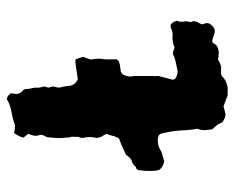

<svg xmlns="http://www.w3.org/2000/svg" viewBox="-82 -574 685 561"><g transform="rotate(-90 260.5 -293.5)"><path d="M480 -118Q476 -109 478 -99Q480 -89 476 -79Q481 -71 478 -63.5Q475 -56 470 -47Q470 -41 473 -36Q475 -26 469 -20Q459 -6 445 -9Q438 -11 432.5 -13Q427 -15 420 -16Q417 -16 415 -13Q411 -4 403.5 -0.5Q396 3 386 3Q381 3 376 2.5Q371 2 366 1Q362 4 357.5 6Q353 8 348 10H324Q322 11 320.5 11.5Q319 12 317 14Q298 32 271 29H262Q255 26 246.5 23Q238 20 230 17Q217 21 207 23Q200 23 195 20Q190 17 185 15Q182 12 182 10Q179 2 174 -4Q169 -10 163 -16Q162 -25 161 -34.5Q160 -44 163 -54Q165 -58 164.5 -62Q164 -66 163 -70Q162 -79 161 -88Q160 -97 160 -106Q159 -122 156.5 -137Q154 -152 150 -167Q147 -172 143 -173Q139 -174 135 -175Q127 -175 119.5 -174Q112 -173 106 -169Q98 -164 88.5 -161.5Q79 -159 69 -156Q62 -158 56 -161Q50 -164 45 -170Q42 -176 41.5 -194.5Q41 -213 44 -232Q46 -238 53 -239Q53 -239 58 -244Q63 -249 68 -250Q75 -252 80 -257Q85 -262 89 -268Q100 -273 112 -278.5Q124 -284 136 -288Q142 -297 144 -306.5Q146 -316 150 -325Q148 -328 146.5 -331.5Q145 -335 143 -337Q136 -349 139 -359Q141 -368 140.5 -377Q140 -386 138 -394Q138 -402 141 -407V-415Q141 -420 141.5 -423Q142 -426 140 -431Q139 -436 139 -441Q139 -446 138 -451Q137 -462 138 -474Q139 -486 140 -497Q140 -499 141.5 -501.5Q143 -504 144 -506Q146 -510 147 -514Q148 -518 146 -522Q143 -530 145 -538Q147 -546 150 -554Q147 -558 144.5 -560.5Q142 -563 139 -567Q140 -575 144 -581.5Q148 -588 152 -595Q164 -592 175 -592Q194 -599 214.5 -602.5Q235 -606 251 -616Q261 -615 268 -605Q269 -604 267 -593Q264 -578 279 -567Q281 -563 281 -558Q281 -553 282 -549Q283 -544 284 -539Q285 -534 285 -529Q284 -524 285.5 -519Q287 -514 288 -509Q289 -505 286.5 -500Q284 -495 286 -490Q290 -483 287 -474.5Q284 -466 286 -458Q288 -451 289 -444Q290 -437 291 -429Q294 -417 305 -411Q308 -408 312 -409Q326 -411 339 -413Q352 -415 366 -416Q368 -414 368 -414Q370 -409 372 -403Q374 -397 375 -392Q372 -387 370.5 -381Q369 -375 367 -370Q369 -361 369.5 -351.5Q370 -342 368 -331Q367 -324 367.5 -315Q368 -306 368 -298Q367 -289 353 -286Q348 -285 342.5 -284.5Q337 -284 332 -283Q325 -280 322.5 -275Q320 -270 319 -265Q316 -254 319 -245V-186Q318 -183 318.5 -179.5Q319 -176 319 -173L308 -131Q309 -124 316 -121Q324 -117 334 -117Q347 -120 359.5 -122.5Q372 -125 384 -131Q392 -130 402 -126Q407 -128 412 -129.5Q417 -131 422 -131Q427 -133 433 -132Q439 -131 444 -132Q449 -132 453 -134Q457 -136 461 -137Q462 -138 464.5 -137.5Q467 -137 469 -137Q471 -136 473.5 -133Q476 -130 477 -128Q478 -125 479.5 -122.5Q481 -120 480 -118Z"/></g></svg>

Font: Daruma Drop One
Style: Regular
Weight: 400
Designer: Maniackers Design
Version: Version 1.000